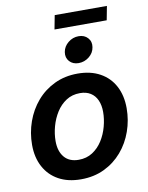

<svg xmlns="http://www.w3.org/2000/svg" viewBox="-95 -930 776 1008"><g transform="rotate(-10 293.5 -425.5)"><path d="M254.9 11.2Q185.5 11.2 135.7 -16.4Q85.9 -43.9 59.1 -94Q32.2 -144 32.2 -210.9Q32.2 -275.4 53.2 -334.5Q74.2 -393.6 113.5 -439.5Q152.8 -485.4 208.3 -512Q263.7 -538.6 332 -538.6Q401.4 -538.6 451.4 -511Q501.5 -483.4 528.1 -433.1Q554.7 -382.8 554.7 -315.4Q554.7 -251.5 533.9 -192.6Q513.2 -133.8 473.9 -87.9Q434.6 -42 379.4 -15.4Q324.2 11.2 254.9 11.2ZM260.3 -91.8Q302.2 -91.8 334 -112.3Q365.7 -132.8 387 -166.3Q408.2 -199.7 418.9 -239.5Q429.7 -279.3 429.7 -317.4Q429.7 -353.5 417.7 -380.1Q405.8 -406.7 382.8 -421.1Q359.9 -435.5 326.7 -435.5Q284.7 -435.5 253.2 -415Q221.7 -394.5 200.4 -361.1Q179.2 -327.6 168.2 -287.8Q157.2 -248 157.2 -209Q157.2 -155.3 183.8 -123.5Q210.4 -91.8 260.3 -91.8ZM348.1 -591.8Q317.4 -591.8 299.3 -611.8Q281.2 -631.8 286.1 -661.6Q291 -690.9 315.7 -710.9Q340.3 -731 371.6 -731Q402.3 -731 420.4 -710.9Q438.5 -690.9 433.6 -661.6Q429.2 -631.8 404.3 -611.8Q379.4 -591.8 348.1 -591.8ZM545.9 -861.8 531.7 -787.6H253.4L267.6 -861.8Z"/></g></svg>

Font: Inter 24pt SemiBold
Style: Italic
Weight: 600
Italic angle: -9.3988°
Designer: Rasmus Andersson
Foundry: rsms
Version: Version 4.001;git-66647c0bb